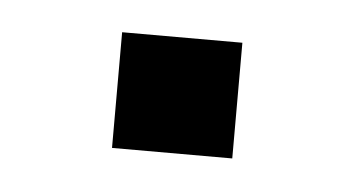

<svg xmlns="http://www.w3.org/2000/svg" viewBox="-26 -131 301 164"><g transform="rotate(5 125.0 -49.5)"><path d="M73.8 0V-99.2H176.9V0Z"/></g></svg>

Font: Mozilla Text ExtraLight
Style: Regular
Weight: 200
Designer: Studio DRAMA
Foundry: Studio DRAMA
Version: Version 1.000